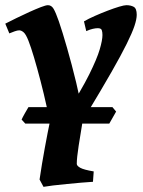

<svg xmlns="http://www.w3.org/2000/svg" viewBox="-38 -477 551 741"><path d="M410.2 -46.4 383.8 0H59.6L45.4 -15.6Q48.8 -23.4 57.9 -39.6Q66.9 -55.7 71.8 -63.5H396ZM284.2 -22.9 186.5 42 160.6 27.8Q153.3 -14.6 142.3 -64.9Q131.3 -115.2 118.4 -164.8Q105.5 -214.4 93.3 -255.4Q81.1 -296.4 71.8 -319.8Q62 -344.7 53.2 -352.3Q44.4 -359.9 36.1 -359.9Q29.3 -359.9 18.3 -356Q7.3 -352.1 -2 -348.1L-17.6 -385.7Q0.5 -395 25.4 -407.2Q50.3 -419.4 75.2 -430.7Q100.1 -441.9 119.6 -449.5Q139.2 -457 147 -457Q160.6 -457 168.9 -442.9Q177.2 -428.7 189 -395Q203.1 -354 220.9 -291.7Q238.8 -229.5 255.9 -158.9Q272.9 -88.4 284.2 -22.9ZM489.7 -419.9Q489.7 -403.3 481 -377Q472.2 -350.6 450.9 -307.6Q429.7 -264.6 392.3 -199.2Q355 -133.8 298.3 -40Q283.2 -15.1 270 5.1Q256.8 25.4 243.7 45.4L203.1 -22L216.8 -36.1Q276.4 -129.4 306.4 -189.9Q336.4 -250.5 346.9 -286.4Q357.4 -322.3 357.4 -341.8Q357.4 -353.5 354.7 -360.8Q352.1 -368.2 339.4 -368.2Q331.1 -368.2 320.1 -365.7Q309.1 -363.3 294.9 -356.9L286.1 -394.5Q303.7 -404.8 328.1 -415.5Q352.5 -426.3 377.4 -435.8Q402.3 -445.3 421.9 -451.2Q441.4 -457 449.7 -457Q466.3 -457 478 -450.7Q489.7 -444.3 489.7 -419.9ZM156.7 -17.6H282.2Q272.9 38.6 265.6 85.4Q258.3 132.3 258.3 155.3Q258.3 163.1 272 170.7Q285.6 178.2 323.7 184.6L320.8 224.6Q302.2 225.6 275.1 228Q248 230.5 219.5 233.2Q190.9 235.8 166.7 238.8Q142.6 241.7 129.9 244.1L114.7 215.8Q123.5 155.8 134.8 94.5Q146 33.2 156.7 -17.6Z"/></svg>

Font: Gentium Book Plus
Style: Bold Italic
Weight: 700
Italic angle: -8°
Designer: Victor Gaultney, Annie Olsen, Iska Routamaa, Becca Hirsbrunner
Foundry: SIL International
Version: Version 6.101